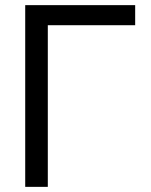

<svg xmlns="http://www.w3.org/2000/svg" viewBox="-20 -727 586 747"><path d="M505.9 -628.9H166V0H78.1V-707H505.9Z"/></svg>

Font: Pretendard JP Variable
Style: Regular
Weight: 400
Designer: Base glyphs from Inter by Rasmus Andersson; Hangul glyphs from Noto Sans CJK(Source Han Sans) by Jang Soo-young and Kang
Foundry: Kil Hyung-jin
Version: Version 1.307;Glyphs 3.2 (3192)